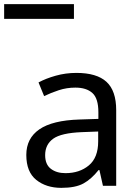

<svg xmlns="http://www.w3.org/2000/svg" viewBox="-81 -897 662 927"><path d="M288 -545Q386 -545 433 -502Q480 -459 480 -365V0H416L399 -76H395Q360 -32 321.5 -11Q283 10 215 10Q142 10 94 -28.5Q46 -67 46 -149Q46 -229 109 -272.5Q172 -316 303 -320L394 -323V-355Q394 -422 365 -448Q336 -474 283 -474Q241 -474 203 -461.5Q165 -449 132 -433L105 -499Q140 -518 188 -531.5Q236 -545 288 -545ZM314 -259Q214 -255 175.5 -227Q137 -199 137 -148Q137 -103 164.5 -82Q192 -61 235 -61Q303 -61 348 -98.5Q393 -136 393 -214V-262ZM-61 -806V-877H276V-806Z"/></svg>

Font: Noto Sans Tifinagh Azawagh
Style: Regular
Weight: 400
Designer: JamraPatel
Foundry: JamraPatel LLC
Version: Version 2.006; ttfautohint (v1.8.4.7-5d5b)